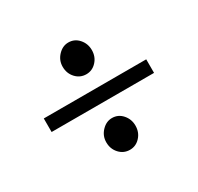

<svg xmlns="http://www.w3.org/2000/svg" viewBox="-109 -724 747 724"><g transform="rotate(-30 265.0 -361.5)"><path d="M265 -128Q238 -128 219.5 -148Q201 -168 201 -197Q201 -225 220.5 -245.5Q240 -266 265 -266Q292 -266 310 -245.5Q328 -225 328 -197Q328 -168 309.5 -148Q291 -128 265 -128ZM265 -457Q238 -457 219.5 -477Q201 -497 201 -526Q201 -554 220.5 -574.5Q240 -595 265 -595Q292 -595 310 -574.5Q328 -554 328 -526Q328 -497 309.5 -477Q291 -457 265 -457ZM42 -393H488V-334H42Z"/></g></svg>

Font: Lora Medium
Style: Regular
Weight: 500
Designer: Olga Karpushina, Alexei Vanyashin (Cyrillic)
Foundry: Cyreal
Version: Version 3.004